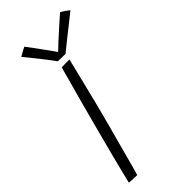

<svg xmlns="http://www.w3.org/2000/svg" viewBox="-272 -922 979 979"><g transform="rotate(-45 217.0 -433.0)"><path d="M80.5 1.5Q75 1.5 63.5 1.2Q52 1 40.5 0.2Q29 -0.5 23 -1.5Q30 -30.5 39.8 -70.2Q49.5 -110 61.2 -154.2Q73 -198.5 84 -241.5Q95 -284.5 104.5 -320Q121.5 -385.5 145.2 -472Q169 -558.5 196.5 -658.5Q200 -659 207 -659.2Q214 -659.5 222.5 -659.8Q231 -660 239 -660Q247 -660 253 -660Q237 -594 220.2 -526Q203.5 -458 188 -396.8Q172.5 -335.5 160 -289.5Q155 -270.5 146 -238Q137 -205.5 127 -167.8Q117 -130 107.2 -94.2Q97.5 -58.5 90.5 -32.8Q83.5 -7 80.5 1.5ZM389.5 -864Q395 -861 401.5 -857Q408 -853 414.5 -848.5Q421 -844 426 -840Q431 -836 434 -833.5Q362 -776.5 319.8 -743Q277.5 -709.5 259 -694Q251.5 -694 241.5 -694.2Q231.5 -694.5 221.5 -694.8Q211.5 -695 204.5 -695Q179.5 -729.5 149.8 -767.2Q120 -805 88.5 -843Q95 -846 103.5 -851Q112 -856 120.8 -860.8Q129.5 -865.5 136.5 -868.5Q150.5 -850.5 167.5 -827.2Q184.5 -804 200.5 -781.8Q216.5 -759.5 228 -743.5Q239.5 -727.5 241.5 -724H235.5Q250 -738.5 277.8 -764Q305.5 -789.5 336.2 -816.8Q367 -844 389.5 -864Z"/></g></svg>

Font: Grandstander Thin ExtraLight
Style: Italic
Weight: 250
Italic angle: -15°
Version: Version 1.200